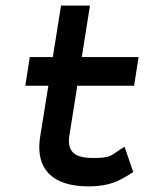

<svg xmlns="http://www.w3.org/2000/svg" viewBox="-20 -652 513 683"><path d="M152 -347 122 -160C107 -52 165 11 295 11C371 11 406 -10 443 -33L454 -40L423 -130L407 -120C374 -98 373 -90 311 -90C242 -90 218 -115 227 -171L255 -347H457L473 -449H271L300 -632H197L168 -449H86L70 -347Z"/></svg>

Font: Charger Pro
Style: BlkExtObl
Weight: 900
Designer: Jasper
Foundry: Cannot Into Space Fonts
Version: Version 1.09